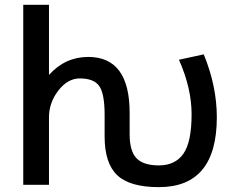

<svg xmlns="http://www.w3.org/2000/svg" viewBox="-20 -771 977 802"><path d="M521.5 -210.9Q521.5 -139.6 550.3 -109.9Q579.1 -80.1 643.6 -80.1Q711.9 -80.1 746.1 -128.9Q780.3 -177.7 780.3 -293.9Q780.3 -402.3 727.5 -521.5L831.1 -543.9Q885.7 -411.1 885.7 -281.2Q885.7 10.7 643.6 10.7Q522.5 10.7 469.7 -39.1Q417 -88.9 417 -201.2V-291Q417 -379.9 394.5 -411.6Q372.1 -443.4 313.5 -443.4Q262.7 -443.4 223.6 -392.6Q184.6 -341.8 184.6 -281.2V1H77.1V-751H184.6V-458Q252 -533.2 348.6 -533.2Q521.5 -533.2 521.5 -299.8Z"/></svg>

Font: Gen Shin Gothic Medium
Style: Regular
Weight: 500
Designer: [Source Han Sans]
Ryoko NISHIZUKA  (kana & ideographs); Paul D. Hunt (Latin, Greek & Cyrillic); Wenlong ZHANG  (bopomofo
Version: Version 1.002.20150607